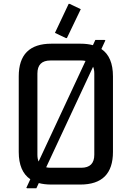

<svg xmlns="http://www.w3.org/2000/svg" viewBox="-20 -966 689 1005"><path d="M400.4 0H249Q211.9 0 183.1 -7.8L170.4 19.5H122.1L117.7 17.6L138.7 -27.8Q78.1 -68.8 78.1 -170.9V-566.4Q78.1 -737.3 249 -737.3H400.4Q437.5 -737.3 466.3 -729.5L479 -756.8H527.3L531.7 -754.9L510.7 -709.5Q571.3 -668.5 571.3 -566.4V-170.9Q571.3 0 400.4 0ZM244.1 -87.9H405.3Q473.6 -87.9 473.6 -156.2V-581.1Q473.6 -602.1 467.3 -616.7L221.7 -90.3Q231.9 -87.9 244.1 -87.9ZM182.1 -120.6 427.7 -647Q417.5 -649.4 405.3 -649.4H244.1Q175.8 -649.4 175.8 -581.1V-156.2Q175.8 -135.3 182.1 -120.6ZM344.2 -945.8 402.8 -918 330.1 -766.6H325.2L267.6 -793.9L339.4 -945.8Z"/></svg>

Font: Nova Square
Style: Book
Weight: 400
Designer: Wojciech Kalinowski "wmk69" (wmk69@o2.pl)
Foundry: Wojciech Kalinowski "wmk69" (wmk69@o2.pl)
Version: Version 3.1.0; 2021-05-23